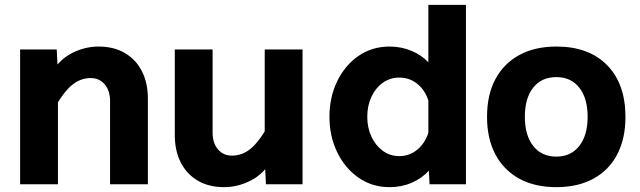

<svg xmlns="http://www.w3.org/2000/svg" viewBox="-20 -760 2640 792"><path d="M434 0V-343Q434 -386 412 -412Q390 -438 354 -438Q313 -438 278.5 -410.5Q244 -383 206 -316L184 -448Q222 -513 276 -540.5Q330 -568 386 -568Q450 -568 495.5 -541Q541 -514 565.5 -466Q590 -418 590 -353V0ZM63 0V-556H214L219 -457V0Z M857 -556V-213Q857 -170 879 -144Q901 -118 937 -118Q978 -118 1012.5 -145.5Q1047 -173 1085 -240L1107 -108Q1069 -43 1015 -15.5Q961 12 905 12Q841 12 795.5 -15Q750 -42 725.5 -90Q701 -138 701 -203V-556ZM1228 -556V0H1077L1072 -99V-556Z M1587 -568Q1635 -568 1677 -550.5Q1719 -533 1747 -503V-740H1902V0H1752L1749 -56Q1721 -25 1679 -6.5Q1637 12 1587 12Q1515 12 1459 -27Q1403 -66 1371 -132Q1339 -198 1339 -278Q1339 -359 1371 -425Q1403 -491 1459 -529.5Q1515 -568 1587 -568ZM1627 -116Q1669 -116 1701 -142.5Q1733 -169 1747 -212V-345Q1733 -389 1701 -414.5Q1669 -440 1627 -440Q1589 -440 1559 -418.5Q1529 -397 1512 -360.5Q1495 -324 1495 -278Q1495 -233 1512 -196.5Q1529 -160 1559 -138Q1589 -116 1627 -116Z M2275 12Q2186 12 2122 -23Q2058 -58 2023.5 -123Q1989 -188 1989 -278Q1989 -369 2023.5 -433.5Q2058 -498 2122 -533Q2186 -568 2275 -568Q2409 -568 2484.5 -491Q2560 -414 2560 -278Q2560 -188 2526 -123Q2492 -58 2428 -23Q2364 12 2275 12ZM2275 -114Q2335 -114 2369.5 -158Q2404 -202 2404 -278Q2404 -355 2369.5 -398.5Q2335 -442 2275 -442Q2214 -442 2179.5 -398.5Q2145 -355 2145 -278Q2145 -202 2179.5 -158Q2214 -114 2275 -114Z"/></svg>

Font: Azeret Mono
Style: Bold
Weight: 700
Designer: Martin Vácha
Foundry: Displaay
Version: Version 1.002